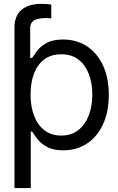

<svg xmlns="http://www.w3.org/2000/svg" viewBox="-20 -754 602 978"><path d="M53.7 -545.9V-612.3Q53.2 -671.9 88.9 -703.1Q124.5 -734.4 192.4 -734.4Q209 -734.4 221.9 -733.2Q234.9 -731.9 241.2 -730.5V-660.2Q234.4 -661.1 227.1 -661.6Q219.7 -662.1 213.9 -662.1Q172.4 -661.6 153.3 -649.9Q134.3 -638.2 133.8 -612.3V-545.9ZM53.7 204.1V-545.9H133.8V-459H143.6Q152.8 -473.1 169.4 -495.4Q186 -517.6 217.3 -535.2Q248.5 -552.7 301.8 -552.7Q370.6 -552.7 422.9 -518.3Q475.1 -483.9 504.6 -420.7Q534.2 -357.4 534.2 -271.5Q534.2 -185.1 504.9 -121.3Q475.6 -57.6 423.3 -22.9Q371.1 11.7 302.7 11.7Q250.5 11.7 218.8 -6.1Q187 -23.9 169.9 -46.6Q152.8 -69.3 143.6 -84H136.7V204.1ZM292 -63.5Q344.2 -63.5 379.4 -91.6Q414.6 -119.6 432.4 -167Q450.2 -214.4 450.2 -272.5Q450.2 -330.1 432.6 -376.5Q415 -422.9 380.1 -450.2Q345.2 -477.5 292 -477.5Q240.7 -477.5 206.1 -451.9Q171.4 -426.3 153.6 -380.1Q135.7 -334 135.7 -272.5Q135.7 -210.9 153.8 -163.8Q171.9 -116.7 206.8 -90.1Q241.7 -63.5 292 -63.5Z"/></svg>

Font: Inter Tight
Style: Regular
Weight: 400
Designer: Rasmus Andersson
Foundry: rsms
Version: Version 3.002